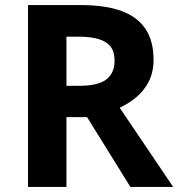

<svg xmlns="http://www.w3.org/2000/svg" viewBox="-20 -734 700 754"><path d="M298 -714Q395 -714 458 -690.5Q521 -667 552 -619.5Q583 -572 583 -500Q583 -451 564.5 -414.5Q546 -378 515.5 -352.5Q485 -327 450 -311L660 0H492L322 -274H241V0H90V-714ZM287 -590H241V-397H290Q365 -397 397.5 -422Q430 -447 430 -496Q430 -530 414.5 -550.5Q399 -571 367.5 -580.5Q336 -590 287 -590Z"/></svg>

Font: Noto Sans Devanagari
Style: Bold
Weight: 700
Version: Version 2.003